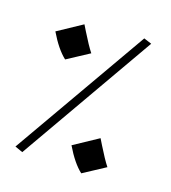

<svg xmlns="http://www.w3.org/2000/svg" viewBox="-108 -610 637 717"><g transform="rotate(20 210.5 -251.5)"><path d="M30 15 344 -529 375 -519 61 26ZM23 -440 116 -502 130 -479Q158 -433 177 -409L93 -354Q58 -381 23 -440ZM225 -61 318 -123 332 -100Q360 -54 379 -30L295 25Q260 -2 225 -61Z"/></g></svg>

Font: Rakkas
Style: Regular
Weight: 400
Designer: Zeynep Akay
Foundry: Zeynep Akay
Version: Version 2.000